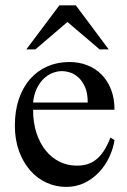

<svg xmlns="http://www.w3.org/2000/svg" viewBox="-20 -697 484 731"><path d="M416 -163.6Q411.1 -130.9 396 -98.9Q380.9 -66.9 357.4 -41.7Q334 -16.6 302.2 -1Q270.5 14.6 231.9 14.6Q192.4 14.6 156.7 -1.7Q121.1 -18.1 94.5 -48.6Q67.9 -79.1 52.2 -122.3Q36.6 -165.5 36.6 -218.8Q36.6 -275.4 52 -320.3Q67.4 -365.2 95 -396.5Q122.6 -427.7 160.6 -444.3Q198.7 -460.9 244.1 -460.9Q281.2 -460.9 312.7 -448.5Q344.2 -436 367.2 -412.6Q390.1 -389.2 403.1 -355.5Q416 -321.8 416 -279.3H106Q106 -229.5 119.1 -189.9Q132.3 -150.4 154.8 -123Q177.2 -95.7 206.8 -81.3Q236.3 -66.9 269 -66.4Q291 -65.9 309.8 -71Q328.6 -76.2 344.7 -88.6Q360.8 -101.1 374.8 -121.8Q388.7 -142.6 400.4 -173.3ZM314 -306.6Q314 -343.8 303.2 -366.9Q292.5 -390.1 277.3 -403.3Q262.2 -416.5 245.6 -421.4Q229 -426.3 216.8 -426.3Q197.3 -426.3 178.5 -418.5Q159.7 -410.6 144.5 -395.5Q129.4 -380.4 119.1 -357.9Q108.9 -335.4 106 -306.6ZM359.4 -508.8 236.8 -613.3 114.7 -508.8H80.1L206.1 -676.8H268.6L394 -508.8Z"/></svg>

Font: Doulos SIL
Style: Regular
Weight: 400
Designer: Walt Agee, Victor Gaultney, Peter Martin, Debbi Hosken
Foundry: SIL International
Version: Version 4.110; 2011; Maintenance release